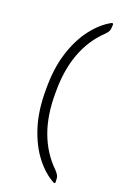

<svg xmlns="http://www.w3.org/2000/svg" viewBox="-160 -752 635 951"><g transform="rotate(20 157.0 -276.5)"><path d="M62 -277Q61 -386 87.5 -470Q114 -554 158.5 -611.5Q203 -669 255 -697Q264 -700 264 -691Q264 -668 259.5 -658Q255 -648 241 -634Q177 -573 144 -484Q111 -395 112 -277Q111 -159 144 -70Q177 19 241 81Q255 96 259.5 105.5Q264 115 264 138Q264 148 255 144Q203 116 158.5 58.5Q114 1 87.5 -83.5Q61 -168 62 -277Z"/></g></svg>

Font: Zain Light
Style: Regular
Weight: 300
Designer: Zain,Boutros
Foundry: Mobile Telecommunications Company (Zain), 2024
Version: Version 1.51; ttfautohint (v1.8.4)